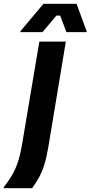

<svg xmlns="http://www.w3.org/2000/svg" viewBox="-78 -870 478 1015"><path d="M-58.3 125V120Q-35 90 -17.1 60.8Q0.8 31.7 14.6 -7.5Q28.3 -46.7 38.3 -105L130 -650H270L176.7 -88.3Q167.5 -34.2 155.4 3.3Q143.3 40.8 127.5 69.2Q111.7 97.5 91.7 125ZM30 -700V-705L151.7 -850H326.7L380 -705V-700H273.3L240 -787.5H220L146.7 -700Z"/></svg>

Font: Familjen Grotesk
Style: Bold Italic
Weight: 700
Italic angle: -9.46201°
Designer: Anders Wikstroem, Jonas Baeckman, Matilda Gysing, Kristian Moeller
Foundry: Familjen STHLM AB
Version: Version 2.002; ttfautohint (v1.8.4.7-5d5b)